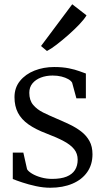

<svg xmlns="http://www.w3.org/2000/svg" viewBox="-20 -870 494 901"><path d="M216 11Q183.5 11 148.8 3.5Q114 -4 84.8 -13.8Q55.5 -23.5 40 -30V-154H89.5L107 -76Q112.5 -66 130.2 -55.2Q148 -44.5 172.8 -37.5Q197.5 -30.5 224.5 -30.5Q266 -30.5 292.5 -41.2Q319 -52 331.8 -72.2Q344.5 -92.5 344.5 -120.5Q344.5 -149 328.2 -169.5Q312 -190 279.5 -207.5Q247 -225 198 -243.5Q147.5 -262.5 114 -286Q80.5 -309.5 64.2 -340.8Q48 -372 48 -414Q48 -458.5 73.8 -490.2Q99.5 -522 142 -538.8Q184.5 -555.5 234 -555.5Q273.5 -555.5 303 -549.5Q332.5 -543.5 352.5 -536Q372.5 -528.5 383 -525V-408.5H338.5L318.5 -482Q313.5 -491 300.5 -498.5Q287.5 -506 268.5 -510.8Q249.5 -515.5 227 -515.5Q196.5 -515.5 171.8 -506Q147 -496.5 132.2 -478.5Q117.5 -460.5 117.5 -434.5Q117.5 -399.5 135.5 -378Q153.5 -356.5 182.2 -342.2Q211 -328 243 -314.5Q276 -300.5 306.5 -286Q337 -271.5 361.2 -252.8Q385.5 -234 399.8 -208.2Q414 -182.5 414 -146Q414 -97.5 389.2 -62.2Q364.5 -27 319.8 -8Q275 11 216 11ZM200 -631 172.5 -654 319 -850 386 -798Q376 -780.5 353 -756.2Q330 -732 301.5 -706.8Q273 -681.5 246.2 -661Q219.5 -640.5 201 -631Z"/></svg>

Font: Merriweather 48pt Light
Style: Regular
Weight: 300
Version: Version 2.100